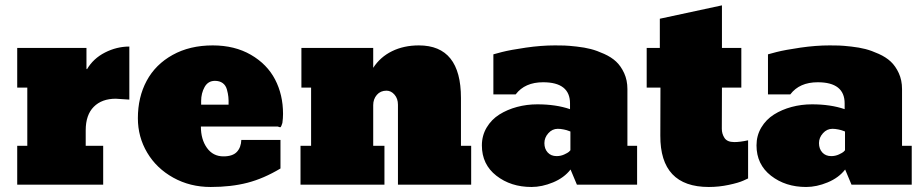

<svg xmlns="http://www.w3.org/2000/svg" viewBox="-20 -707 3533 735"><path d="M45.9 -523.4H311V-443.8L313 -441.9Q336.9 -482.9 381.8 -505.9Q426.8 -528.8 475.1 -528.8V-325.7L423.3 -329.1Q369.6 -329.1 338.9 -298.1Q308.1 -267.1 308.1 -208V-148.9H375V0H45.9V-148.9H84.5V-371.6H45.9Z M786.6 8.8Q707.5 8.8 643.3 -26.9Q579.1 -62.5 543.5 -122.6Q507.8 -182.6 507.8 -254.4Q507.8 -335 541.5 -397.7Q575.2 -460.4 640.9 -496.8Q706.5 -533.2 794.4 -533.2Q878.4 -533.2 940.4 -497.3Q1002.4 -461.4 1033 -402.8Q1063.5 -344.2 1063.5 -271Q1063.5 -254.4 1061 -236.3Q1056.6 -222.2 1054.4 -220.5Q1052.2 -218.8 1043 -222.7H749Q749 -173.3 772.2 -140.9Q795.4 -108.4 835.4 -108.4Q870.6 -108.4 886.7 -125.5Q902.8 -142.6 903.8 -171.4H1053.7V-62Q989.3 -23.4 927 -7.3Q864.7 8.8 786.6 8.8ZM750 -306.2H855Q855.5 -323.2 854.2 -335.9Q853 -348.6 848.6 -364.5Q844.2 -380.4 832.5 -388.9Q820.8 -397.5 802.7 -397.5Q776.4 -397.5 763.2 -373.8Q750 -350.1 750 -320.3Z M1408.7 -447.3Q1435.5 -488.8 1480.7 -511Q1525.9 -533.2 1583.5 -533.2Q1744.6 -533.2 1744.6 -332V-148.9H1783.7V0H1503.4V-306.2Q1503.4 -329.6 1490.2 -344.7Q1477.1 -359.9 1459.5 -359.9Q1436.5 -359.9 1422.6 -343.8Q1408.7 -327.6 1408.7 -304.7V-148.9H1451.7V0H1130.4V-148.9H1170.9V-371.6H1133.8V-523.4H1408.7Z M1824.7 -150.4Q1824.7 -188 1843 -218.8Q1861.3 -249.5 1891.6 -268.6Q1921.9 -287.6 1959.2 -297.6Q1996.6 -307.6 2037.1 -307.6Q2108.4 -307.6 2162.1 -289.1V-311Q2162.1 -392.1 2059.1 -392.1Q1989.3 -392.1 1954.1 -345.7H1868.7V-499L1901.4 -507.8Q1934.1 -516.1 1993.2 -524.7Q2052.2 -533.2 2104.5 -533.2Q2124.5 -533.2 2140.6 -532.7Q2156.7 -532.2 2187.3 -528.8Q2217.8 -525.4 2241.5 -519.3Q2265.1 -513.2 2292.7 -500.7Q2320.3 -488.3 2338.6 -471.2Q2356.9 -454.1 2369.4 -427Q2381.8 -399.9 2381.8 -366.2V-148.9H2418.9V0H2188.5L2164.1 -58.1Q2139.6 -26.4 2097.2 -8.8Q2054.7 8.8 2014.6 8.8Q1935.5 8.8 1880.1 -34.4Q1824.7 -77.6 1824.7 -150.4ZM2064 -159.2Q2064 -137.2 2076.7 -123.3Q2089.4 -109.4 2110.8 -109.4Q2126.5 -109.4 2140.1 -115.7Q2153.8 -122.1 2157.7 -125.7Q2161.6 -129.4 2163.6 -131.8V-203.6L2156.7 -206.1Q2149.9 -209 2137.9 -211.4Q2126 -213.9 2115.2 -213.9Q2094.2 -213.9 2079.1 -197Q2064 -180.2 2064 -159.2Z M2843.8 -23.9 2825.7 -15.6Q2807.6 -7.3 2770 0.7Q2732.4 8.8 2693.4 8.8Q2506.8 8.8 2507.8 -188L2508.3 -371.6H2455.6V-523.4H2505.9V-635.3L2743.7 -686.5V-523.4H2817.9V-371.6H2743.7L2743.2 -213.9Q2743.2 -194.8 2753.4 -179Q2763.7 -163.1 2791 -163.1Q2813 -163.1 2843.8 -169.9Z M2876 -150.4Q2876 -188 2894.3 -218.8Q2912.6 -249.5 2942.9 -268.6Q2973.1 -287.6 3010.5 -297.6Q3047.9 -307.6 3088.4 -307.6Q3159.7 -307.6 3213.4 -289.1V-311Q3213.4 -392.1 3110.4 -392.1Q3040.5 -392.1 3005.4 -345.7H2919.9V-499L2952.6 -507.8Q2985.4 -516.1 3044.4 -524.7Q3103.5 -533.2 3155.8 -533.2Q3175.8 -533.2 3191.9 -532.7Q3208 -532.2 3238.5 -528.8Q3269 -525.4 3292.7 -519.3Q3316.4 -513.2 3344 -500.7Q3371.6 -488.3 3389.9 -471.2Q3408.2 -454.1 3420.7 -427Q3433.1 -399.9 3433.1 -366.2V-148.9H3470.2V0H3239.7L3215.3 -58.1Q3190.9 -26.4 3148.4 -8.8Q3106 8.8 3065.9 8.8Q2986.8 8.8 2931.4 -34.4Q2876 -77.6 2876 -150.4ZM3115.2 -159.2Q3115.2 -137.2 3127.9 -123.3Q3140.6 -109.4 3162.1 -109.4Q3177.7 -109.4 3191.4 -115.7Q3205.1 -122.1 3209 -125.7Q3212.9 -129.4 3214.8 -131.8V-203.6L3208 -206.1Q3201.2 -209 3189.2 -211.4Q3177.2 -213.9 3166.5 -213.9Q3145.5 -213.9 3130.4 -197Q3115.2 -180.2 3115.2 -159.2Z"/></svg>

Font: Bevan
Style: Regular
Weight: 400
Foundry: vernon adams
Version: Version 1.000